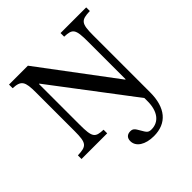

<svg xmlns="http://www.w3.org/2000/svg" viewBox="-260 -966 1423 1423"><g transform="rotate(-45 451.0 -255.0)"><path d="M545 260C455 260 394 221 394 162C394 129 413 110 446 110C474 110 483 124 502 157C527 200 533 212 567 212C646 212 694 148 694 43V10L219 -616H215V-189C215 -57 229 -41 314 -38V0H45V-38C139 -41 155 -58 155 -182V-588C155 -701 141 -728 55 -732V-770H253L690 -187H694V-581C694 -713 680 -729 595 -732V-770H864V-732C770 -729 754 -712 754 -588V10C754 171 680 260 545 260Z"/></g></svg>

Font: Libre Baskerville
Style: Regular
Weight: 400
Designer: Pablo Impallari, Rodrigo Fuenzalida
Foundry: Pablo Impallari, Rodrigo Fuenzalida
Version: Version 1.051;Glyphs 3.2.3 (3260)